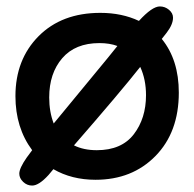

<svg xmlns="http://www.w3.org/2000/svg" viewBox="-20 -547 604 597"><path d="M292 -507Q359 -507 412 -482Q453 -527 477 -527Q493 -527 505.5 -516.5Q518 -506 518 -492Q518 -471 498 -445L483 -426Q536 -361 536 -259Q536 -136 463.5 -62Q391 12 277 12Q203 12 146 -21L131 -3Q101 30 80 30Q64 30 52 18.5Q40 7 40 -7Q40 -24 63 -57L80 -80Q28 -150 28 -248Q28 -362 100 -434.5Q172 -507 292 -507ZM281 -80Q358 -80 396 -129.5Q434 -179 434 -251Q434 -300 416 -339Q357 -264 210 -95Q240 -80 281 -80ZM316 -368 345 -404Q321 -413 289 -413Q214 -413 173.5 -366Q133 -319 133 -244Q133 -199 147 -163Z"/></svg>

Font: Sniglet
Style: Regular
Weight: 400
Designer: Haley Fiege
Foundry: Haley Fiege, Pablo Impallari, Brenda Gallo
Version: Version 2.000